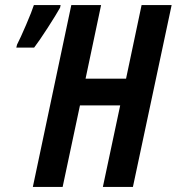

<svg xmlns="http://www.w3.org/2000/svg" viewBox="-20 -734 694 754"><path d="M114 -547Q134 -573 167.5 -625Q201 -677 216 -704L218 -714H113Q105 -689 82.5 -636.5Q60 -584 47 -559L44 -547ZM226 0 294 -320H452L384 0H502L654 -714H536L475 -425H316L377 -714H260L109 0Z"/></svg>

Font: Noto Sans Display Condensed
Style: Bold Italic
Weight: 700
Width: 3
Designer: Monotype Design team
Foundry: Monotype Imaging Inc.
Version: 1.000